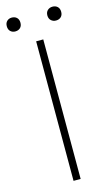

<svg xmlns="http://www.w3.org/2000/svg" viewBox="-146 -919 548 965"><g transform="rotate(-15 128.5 -436.5)"><path d="M110 0V-726H147V0ZM22 -801Q7 -801 -3 -810.5Q-13 -820 -13 -837Q-13 -854 -3 -863.5Q7 -873 22 -873Q38 -873 48 -863.5Q58 -854 58 -837Q58 -820 48 -810.5Q38 -801 22 -801ZM234 -801Q219 -801 208.5 -810.5Q198 -820 198 -837Q198 -854 208.5 -863.5Q219 -873 234 -873Q250 -873 260 -863.5Q270 -854 270 -837Q270 -820 260 -810.5Q250 -801 234 -801Z"/></g></svg>

Font: Noto Sans SC Thin
Style: Regular
Weight: 100
Designer: Ryoko NISHIZUKA 西塚涼子 (kana, bopomofo & ideographs); Paul D. Hunt (Latin, Greek & Cyrillic); Sandoll Communications 산돌커뮤니
Foundry: Adobe
Version: Version 2.004-H2;hotconv 1.0.118;makeotfexe 2.5.65603